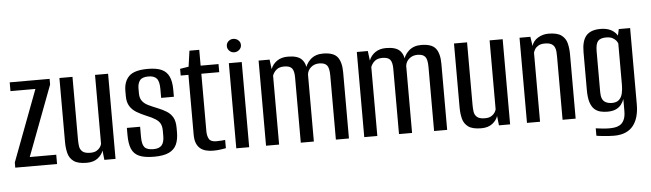

<svg xmlns="http://www.w3.org/2000/svg" viewBox="-47 -813 3768 1112"><g transform="rotate(-5 1836.5 -257.5)"><path d="M12 0V-30L168 -444H23V-495H255V-462L101 -54H255V0Z M427 8Q376 8 351.5 -10Q327 -28 319.5 -58Q312 -88 312 -123V-495H388V-131Q388 -111 390.5 -92Q393 -73 407 -60.5Q421 -48 453 -48Q476 -48 489.5 -56Q503 -64 510 -74.5Q517 -85 519 -94V-495H595V0H530L524 -55Q516 -30 491.5 -11Q467 8 427 8Z M819 7Q763 7 732 -7Q701 -21 688.5 -51.5Q676 -82 676 -131V-173H753V-114Q753 -71 767 -54Q781 -37 819 -37Q852 -37 867 -54Q882 -71 882 -108V-139Q882 -162 874.5 -178Q867 -194 847.5 -207Q828 -220 795 -233Q764 -246 739.5 -260.5Q715 -275 700.5 -298Q686 -321 686 -357V-387Q686 -442 717 -472.5Q748 -503 826 -503Q877 -503 906.5 -489.5Q936 -476 949.5 -446.5Q963 -417 963 -370V-329H889V-380Q889 -425 874 -442Q859 -459 826 -459Q789 -459 776 -441Q763 -423 763 -396V-366Q763 -339 775.5 -322Q788 -305 811 -294Q834 -283 864 -271Q892 -260 914.5 -246Q937 -232 950 -209.5Q963 -187 963 -148V-123Q963 -81 950 -52Q937 -23 905.5 -8Q874 7 819 7Z M1163 2Q1141 2 1121.5 -3Q1102 -8 1088 -19.5Q1074 -31 1066 -50.5Q1058 -70 1058 -100V-448H1013V-487L1063 -495L1076 -587H1133V-495H1237V-448H1133V-113Q1133 -87 1143 -69Q1153 -51 1185 -51Q1199 -51 1215 -52Q1231 -53 1237 -54V-6Q1231 -5 1209.5 -1.5Q1188 2 1163 2Z M1297 0V-495H1372V0ZM1334 -555Q1318 -555 1306 -566.5Q1294 -578 1294 -594Q1294 -611 1306 -622Q1318 -633 1334 -633Q1351 -633 1363.5 -622Q1376 -611 1376 -594Q1376 -578 1363.5 -566.5Q1351 -555 1334 -555Z M1470 0V-495H1534L1541 -439Q1552 -468 1577.5 -485.5Q1603 -503 1640 -503Q1697 -503 1720.5 -479Q1744 -455 1746 -409H1735Q1743 -451 1771.5 -477Q1800 -503 1844 -503Q1906 -503 1929 -473.5Q1952 -444 1952 -384V0H1876V-373Q1876 -416 1863 -432Q1850 -448 1818 -448Q1790 -448 1770.5 -431.5Q1751 -415 1748 -390V0H1672V-380Q1672 -417 1659.5 -432.5Q1647 -448 1614 -448Q1585 -448 1569 -434Q1553 -420 1546 -401V0Z M2041 0V-495H2105L2112 -439Q2123 -468 2148.5 -485.5Q2174 -503 2211 -503Q2268 -503 2291.5 -479Q2315 -455 2317 -409H2306Q2314 -451 2342.5 -477Q2371 -503 2415 -503Q2477 -503 2500 -473.5Q2523 -444 2523 -384V0H2447V-373Q2447 -416 2434 -432Q2421 -448 2389 -448Q2361 -448 2341.5 -431.5Q2322 -415 2319 -390V0H2243V-380Q2243 -417 2230.5 -432.5Q2218 -448 2185 -448Q2156 -448 2140 -434Q2124 -420 2117 -401V0Z M2721 8Q2670 8 2645.5 -10Q2621 -28 2613.5 -58Q2606 -88 2606 -123V-495H2682V-131Q2682 -111 2684.5 -92Q2687 -73 2701 -60.5Q2715 -48 2747 -48Q2770 -48 2783.5 -56Q2797 -64 2804 -74.5Q2811 -85 2813 -94V-495H2889V0H2824L2818 -55Q2810 -30 2785.5 -11Q2761 8 2721 8Z M2987 0V-495H3050L3058 -441Q3067 -471 3095 -487.5Q3123 -504 3155 -504Q3206 -504 3230.5 -486Q3255 -468 3262.5 -438.5Q3270 -409 3270 -373V0H3194V-365Q3194 -381 3193 -396Q3192 -411 3186 -423Q3180 -435 3167 -442Q3154 -449 3129 -449Q3107 -449 3093 -441Q3079 -433 3072.5 -422.5Q3066 -412 3063 -402V0Z M3483 118Q3471 118 3454.5 117Q3438 116 3422.5 114.5Q3407 113 3395.5 111.5Q3384 110 3381 109V66Q3394 68 3417.5 70.5Q3441 73 3459 73Q3473 73 3489.5 71Q3506 69 3521 60.5Q3536 52 3545.5 32.5Q3555 13 3555 -20V-89Q3549 -72 3537.5 -57Q3526 -42 3506.5 -33Q3487 -24 3457 -24Q3437 -24 3417.5 -28.5Q3398 -33 3382.5 -46.5Q3367 -60 3358 -87Q3349 -114 3349 -160V-380Q3349 -445 3375 -475Q3401 -505 3458 -505Q3486 -505 3506.5 -497.5Q3527 -490 3541.5 -476Q3556 -462 3563 -442L3552 -441L3564 -495H3630V-51Q3630 -13 3621.5 18Q3613 49 3595.5 71.5Q3578 94 3550 106Q3522 118 3483 118ZM3486 -72Q3515 -72 3529.5 -86Q3544 -100 3549 -123Q3554 -146 3554 -170V-412Q3551 -421 3543.5 -430Q3536 -439 3522.5 -446Q3509 -453 3486 -453Q3453 -453 3439 -437Q3425 -421 3425 -377V-141Q3425 -117 3431 -103Q3437 -89 3447.5 -82.5Q3458 -76 3468.5 -74Q3479 -72 3486 -72Z"/></g></svg>

Font: Alumni Sans Medium
Style: Regular
Weight: 500
Designer: Robert E. Leuschke
Foundry: Robert E. Leuschke
Version: Version 1.018